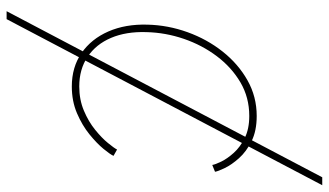

<svg xmlns="http://www.w3.org/2000/svg" viewBox="-226 -560 990 578"><g transform="rotate(90 269.0 -271.0)"><path d="M13.7 204.1 513.7 -746.1H537.6L37.6 204.1ZM240.2 7.8Q182.1 7.8 139.6 -21.5Q97.2 -50.8 74.7 -102.3Q52.2 -153.8 54.2 -220.2Q55.7 -281.7 76.9 -340.6Q98.1 -399.4 135.3 -446.3Q172.4 -493.2 221.7 -521Q271 -548.8 329.1 -548.8Q374 -548.8 405.3 -533.2Q436.5 -517.6 456.3 -495.4Q476.1 -473.1 485.8 -452.9Q495.6 -432.6 497.1 -423.3L476.6 -415Q475.1 -424.3 466.3 -442.4Q457.5 -460.4 440.2 -479.7Q422.9 -499 395.5 -512.7Q368.2 -526.4 329.1 -526.4Q273.4 -526.4 228 -499.8Q182.6 -473.1 149.2 -428.7Q115.7 -384.3 96.9 -329.3Q78.1 -274.4 76.7 -216.8Q74.7 -155.8 94 -110.4Q113.3 -64.9 150.9 -39.8Q188.5 -14.6 240.2 -14.6Q280.3 -14.6 313.2 -28.6Q346.2 -42.5 370.8 -62.5Q395.5 -82.5 410.6 -101.1Q425.8 -119.6 430.2 -128.4L449.2 -117.7Q444.8 -107.9 428.2 -87.6Q411.6 -67.4 384.5 -45.4Q357.4 -23.4 321 -7.8Q284.7 7.8 240.2 7.8Z"/></g></svg>

Font: Inter 17pt Thin
Style: Italic
Weight: 250
Italic angle: -9.3988°
Version: Version 4.001;git-66647c0bb